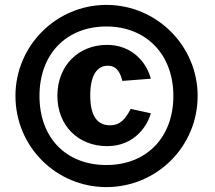

<svg xmlns="http://www.w3.org/2000/svg" viewBox="-20 -753 877 783"><path d="M414 10C619 10 786 -155 786 -362C786 -566 619 -733 414 -733C209 -733 43 -566 43 -362C43 -155 209 10 414 10ZM414 -80C250 -80 141 -190 141 -362C141 -532 250 -645 414 -645C575 -645 687 -532 687 -362C687 -190 575 -80 414 -80ZM417 -570C300 -570 214 -486 214 -362C214 -241 299 -157 417 -157C532 -157 583 -245 595 -291L513 -309C493 -271 473 -242 428 -242C379 -242 348 -277 348 -364C348 -448 377 -485 420 -485C459 -485 472 -451 479 -423L595 -432C579 -496 520 -570 417 -570Z"/></svg>

Font: United Sans ExtraBold
Style: Regular
Weight: 800
Designer: Pablo Impallari, Rodrigo Fuenzalida (Modified by Dan O. Williams)
Version: Version 1.000;PS 001.000;hotconv 1.0.88;makeotf.lib2.5.64775